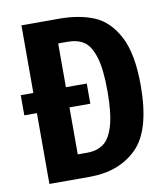

<svg xmlns="http://www.w3.org/2000/svg" viewBox="-79 -759 720 825"><g transform="rotate(-10 281.0 -346.0)"><path d="M530 -349Q530 -154 452.5 -77Q375 0 246 0H70V-309H15V-397H70V-692H234Q322 -692 386 -665.5Q450 -639 490 -563.5Q530 -488 530 -349ZM385 -349Q385 -447 368.5 -499Q352 -551 324 -569.5Q296 -588 254 -588H212V-397H303V-309H212V-104H254Q296 -104 324.5 -124.5Q353 -145 369 -199Q385 -253 385 -349Z"/></g></svg>

Font: Fira Sans Extra Condensed SemiBold
Style: Regular
Weight: 600
Width: 1
Designer: Carrois Corporate & Edenspiekermann AG
Foundry: Carrois Corporate GbR & Edenspiekermann AG
Version: Version 4.203